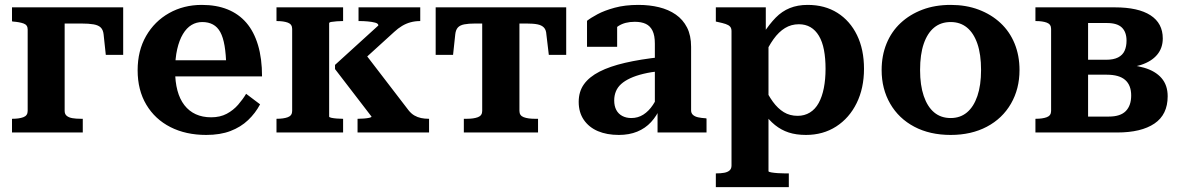

<svg xmlns="http://www.w3.org/2000/svg" viewBox="-20 -541 4825 784"><path d="M93 -88V-421Q93 -439 76.5 -445Q60 -451 33 -453L29 -454V-511H244V-88Q244 -75 252.5 -68Q261 -61 275.5 -58.5Q290 -56 310 -56H318V0H29V-56H31Q58 -56 75.5 -62.5Q93 -69 93 -88ZM178 -445V-511H483V-317H412L403 -401Q401 -419 391.5 -428.5Q382 -438 362.5 -441.5Q343 -445 311 -445Z M695 -253Q695 -207 704.5 -171.5Q714 -136 733 -111.5Q752 -87 779.5 -74.5Q807 -62 842 -62Q879 -62 906 -76.5Q933 -91 952.5 -113.5Q972 -136 985 -158L1042 -115Q1023 -79 993 -50.5Q963 -22 921 -6Q879 10 822 10Q739 10 676 -22Q613 -54 577.5 -113.5Q542 -173 542 -254Q542 -334 576.5 -394Q611 -454 670.5 -487.5Q730 -521 804 -521Q864 -521 909.5 -502.5Q955 -484 986 -448Q1017 -412 1033.5 -357Q1050 -302 1050 -229H674V-295H929L904 -268Q903 -319 897 -354Q891 -389 879.5 -410Q868 -431 849.5 -441Q831 -451 806 -451Q782 -451 762 -439Q742 -427 727 -402Q712 -377 703.5 -340Q695 -303 695 -253Z M1173 -88V-423Q1173 -442 1155.5 -448.5Q1138 -455 1110 -455H1109V-511H1381V-455H1378Q1368 -455 1355 -454Q1342 -453 1333 -451.5Q1324 -450 1324 -446V-65Q1324 -62 1333 -60Q1342 -58 1355 -57Q1368 -56 1378 -56H1381V0H1109V-56H1110Q1138 -56 1155.5 -62.5Q1173 -69 1173 -88ZM1732 0H1440V-56H1443Q1453 -56 1466 -57Q1479 -58 1488 -60Q1497 -62 1497 -65L1348 -259V-276L1525 -437Q1525 -445 1512 -448.5Q1499 -452 1481.5 -453.5Q1464 -455 1450 -455H1444V-511H1696V-455H1695Q1675 -455 1656.5 -450Q1638 -445 1621.5 -435Q1605 -425 1590 -411L1435 -270L1460 -336L1648 -91Q1659 -77 1672 -69.5Q1685 -62 1699.5 -59Q1714 -56 1730 -56H1732Z M2025 -445V-511H2292V-317H2221L2211 -401Q2210 -419 2201 -428.5Q2192 -438 2175 -441.5Q2158 -445 2129 -445ZM2026 -445H1921Q1893 -445 1875.5 -441.5Q1858 -438 1849.5 -428.5Q1841 -419 1839 -401L1830 -317H1759V-511H2026ZM2101 -88Q2101 -69 2118.5 -62.5Q2136 -56 2163 -56H2177V0H1874V-56H1887Q1914 -56 1931.5 -62.5Q1949 -69 1949 -88V-511H2101Z M2678 -308 2677 -251Q2638 -247 2607 -239.5Q2576 -232 2553.5 -221.5Q2531 -211 2516.5 -198Q2502 -185 2495 -168Q2488 -151 2488 -131Q2488 -108 2496.5 -92Q2505 -76 2521 -67.5Q2537 -59 2558 -59Q2585 -59 2607 -73Q2629 -87 2646 -112.5Q2663 -138 2676 -173L2677 -103Q2662 -68 2638.5 -42.5Q2615 -17 2582 -3.5Q2549 10 2507 10Q2458 10 2421.5 -5.5Q2385 -21 2364 -51.5Q2343 -82 2343 -125Q2343 -167 2364.5 -197Q2386 -227 2428 -248.5Q2470 -270 2532.5 -284.5Q2595 -299 2678 -308ZM2665 0V-101H2654V-363Q2654 -396 2644.5 -415.5Q2635 -435 2617 -443.5Q2599 -452 2572 -452Q2532 -452 2505.5 -435Q2479 -418 2464 -394Q2458 -404 2458 -413.5Q2458 -423 2463.5 -431.5Q2469 -440 2478.5 -446Q2488 -452 2500 -455V-350H2377V-456Q2392 -468 2420 -483Q2448 -498 2490 -509.5Q2532 -521 2587 -521Q2632 -521 2671 -511.5Q2710 -502 2739.5 -481.5Q2769 -461 2785.5 -428.5Q2802 -396 2802 -350V-90Q2802 -79 2809.5 -72Q2817 -65 2830.5 -62Q2844 -59 2862 -58L2865 -57V0Z M3201 223H2903V167H2905Q2923 167 2937 164.5Q2951 162 2959 155Q2967 148 2967 135V-414Q2967 -426 2961 -432.5Q2955 -439 2943 -443Q2931 -447 2912 -451L2903 -453V-511H3107V-380L3118 -375V158Q3118 161 3129.5 163Q3141 165 3156 166Q3171 167 3184 167H3201ZM3271 10Q3231 10 3200.5 0Q3170 -10 3144.5 -30.5Q3119 -51 3096 -84L3098 -192Q3116 -153 3136 -125.5Q3156 -98 3180.5 -83Q3205 -68 3237 -68Q3265 -68 3287 -81.5Q3309 -95 3323 -120.5Q3337 -146 3344 -181.5Q3351 -217 3351 -260Q3351 -303 3344.5 -337Q3338 -371 3324 -394.5Q3310 -418 3289.5 -430Q3269 -442 3242 -442Q3211 -442 3185.5 -426.5Q3160 -411 3138.5 -381Q3117 -351 3098 -308L3096 -403Q3122 -443 3147.5 -469Q3173 -495 3205 -508Q3237 -521 3278 -521Q3348 -521 3399.5 -488.5Q3451 -456 3479.5 -397.5Q3508 -339 3508 -260Q3508 -181 3478 -120Q3448 -59 3394.5 -24.5Q3341 10 3271 10Z M4143 -255Q4143 -178 4108 -117.5Q4073 -57 4009.5 -23.5Q3946 10 3862 10Q3777 10 3713.5 -23.5Q3650 -57 3615 -117.5Q3580 -178 3580 -255Q3580 -314 3600 -363Q3620 -412 3657.5 -447Q3695 -482 3746.5 -501.5Q3798 -521 3862 -521Q3925 -521 3976.5 -501.5Q4028 -482 4065.5 -447Q4103 -412 4123 -363Q4143 -314 4143 -255ZM3737 -255Q3737 -193 3752 -149Q3767 -105 3794.5 -82Q3822 -59 3862 -59Q3901 -59 3928.5 -82Q3956 -105 3971 -149Q3986 -193 3986 -255Q3986 -319 3971 -362.5Q3956 -406 3928.5 -428.5Q3901 -451 3862 -451Q3822 -451 3794.5 -428.5Q3767 -406 3752 -362.5Q3737 -319 3737 -255Z M4208 -511H4532Q4628 -511 4678 -478.5Q4728 -446 4728 -384Q4728 -345 4705 -317.5Q4682 -290 4639 -276Q4596 -262 4536 -262L4572 -287V-254L4541 -278Q4605 -278 4651.5 -264.5Q4698 -251 4723 -222Q4748 -193 4748 -148Q4748 -73 4694 -36.5Q4640 0 4542 0H4208V-56H4210Q4237 -56 4254.5 -62.5Q4272 -69 4272 -88V-423Q4272 -442 4254.5 -448.5Q4237 -455 4210 -455H4208ZM4423 -65H4508Q4555 -65 4577 -87.5Q4599 -110 4599 -151Q4599 -193 4574.5 -214.5Q4550 -236 4499 -236H4397V-297H4497Q4527 -297 4545.5 -306.5Q4564 -316 4572 -333.5Q4580 -351 4580 -375Q4580 -410 4561 -428.5Q4542 -447 4500 -447H4423Z"/></svg>

Font: Roboto Serif 28pt SemiBold
Style: Regular
Weight: 600
Designer: Greg Gazdowicz
Foundry: Commercial Type
Version: Version 1.008